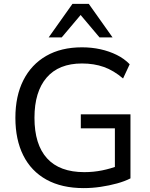

<svg xmlns="http://www.w3.org/2000/svg" viewBox="-20 -957 769 986"><path d="M410 9Q297 9 218.5 -34.5Q140 -78 99.5 -159Q59 -240 59 -352Q59 -464 100 -545Q141 -626 217.5 -670Q294 -714 401 -714Q451 -714 496 -704Q541 -694 579.5 -675Q618 -656 646 -627L612 -554Q564 -595 513.5 -613Q463 -631 401 -631Q282 -631 219.5 -558.5Q157 -486 157 -352Q157 -215 221.5 -144Q286 -73 413 -73Q460 -73 504.5 -82Q549 -91 590 -107L570 -57V-298H395V-370H650V-41Q621 -26 581 -15Q541 -4 497 2.5Q453 9 410 9ZM230 -765 352 -937H436L558 -765H491L394 -880L297 -765Z"/></svg>

Font: Nunito Sans 12pt Medium
Style: Regular
Weight: 500
Designer: Vernon Adams
Foundry: Vernon Adams
Version: Version 3.101;gftools[0.9.27]